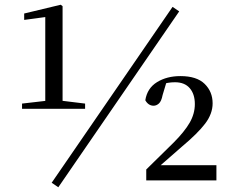

<svg xmlns="http://www.w3.org/2000/svg" viewBox="-20 -761 976 810"><path d="M73 -302V-324L177 -336H241L339 -324V-302ZM171 -302V-689L82 -677V-704L236 -741L244 -735V-302ZM597 0V-46L712 -159Q758 -205 780 -243Q802 -281 802 -322Q802 -364 780.5 -389Q759 -414 718 -414Q703 -414 688 -411.5Q673 -409 657 -400L684 -420L666 -360Q661 -334 650.5 -324.5Q640 -315 628 -315Q606 -315 593 -338Q601 -389 642.5 -414.5Q684 -440 741 -440Q810 -440 843.5 -407Q877 -374 877 -325Q877 -281 845.5 -239.5Q814 -198 747 -142L635 -44L650 -75V-64H893V0ZM226 29 198 10 708 -732 736 -713Z"/></svg>

Font: Noto Serif JP ExtraLight Medium
Style: Regular
Weight: 500
Version: Version 2.003-H1;hotconv 1.1.1;makeotfexe 2.6.0